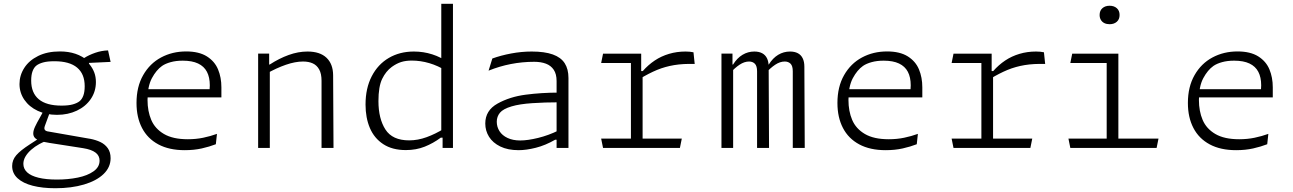

<svg xmlns="http://www.w3.org/2000/svg" viewBox="-20 -785 6860 1019"><path d="M83.5 -339Q83.5 -385 108.8 -424.5Q134 -464 182.5 -488Q231 -512 298 -512Q343.5 -512 380.5 -499.5Q417.5 -487 449 -460.5L453 -446Q454.5 -444.5 456 -442.5Q472 -422.5 480.5 -399.8Q489 -377 489 -349.5Q489 -299.5 462 -259.8Q435 -220 388 -197.8Q341 -175.5 282.5 -175.5Q225.5 -175.5 180.2 -196.8Q135 -218 109.2 -255.5Q83.5 -293 83.5 -339ZM553.5 -517.5 567 -456.5 417.5 -449.5 426.5 -477Q451.5 -493 485.2 -504.8Q519 -516.5 553.5 -517.5ZM252 -209 218 -116.5Q215.5 -109.5 215.5 -104Q215.5 -98.5 219.2 -94.2Q223 -90 231 -88L234 -87.5L454 -49L458 -48.5Q489 -42.5 513 -31Q537 -19.5 552 1.5Q567 22.5 567 54.5Q567 102.5 529.8 138.5Q492.5 174.5 426 194.2Q359.5 214 273.5 214Q205.5 214 153.8 200.8Q102 187.5 73.2 161Q44.5 134.5 44.5 96Q44.5 64.5 66 39.2Q87.5 14 138.5 -19L195.5 -56L220.5 -35.5Q205 -29 189 -20.5Q164.5 -7 145.5 9.8Q126.5 26.5 115.2 45.5Q104 64.5 104 84.5Q104 111 124.2 129.8Q144.5 148.5 184.5 158.2Q224.5 168 282 168Q341.5 168 393 157.5Q444.5 147 476.5 124.2Q508.5 101.5 508.5 67.5Q508.5 41 487 24.8Q465.5 8.5 422 1.5L242.5 -26.5Q210 -31.5 191.5 -38Q173 -44.5 164.8 -53.8Q156.5 -63 156.5 -77Q156.5 -92 166 -112.5Q175.5 -133 192 -161.5Q202 -179 203 -181.5L221.5 -217.5ZM268.5 -460Q231.5 -460 208.5 -453.5Q185.5 -447 172.5 -436.5Q160 -426.5 152.8 -407Q145.5 -387.5 145.5 -357Q145.5 -292 185.8 -258.2Q226 -224.5 306.5 -224.5Q343.5 -224.5 366.5 -231Q389.5 -237.5 402.5 -248Q415 -258 422.2 -277.5Q429.5 -297 429.5 -327.5Q429.5 -392.5 389.2 -426.2Q349 -460 268.5 -460Z M763 -254.5Q763 -195 782.8 -148.5Q802.5 -102 850 -74Q897.5 -46 977 -46Q1020 -46 1058.5 -54Q1097 -62 1131.5 -74.5L1125.5 -19.5Q1092 -6.5 1050.8 2.8Q1009.5 12 960.5 12Q877.5 12 820.2 -18.8Q763 -49.5 733.8 -105.8Q704.5 -162 704.5 -238.5Q704.5 -324.5 739.8 -386.2Q775 -448 834.8 -480Q894.5 -512 968 -512Q1036 -512 1077.8 -485.8Q1119.5 -459.5 1137.2 -416.8Q1155 -374 1155 -321.5V-268H756.5V-311.5H1109L1089 -282.5Q1091 -294 1092.2 -306Q1093.5 -318 1093.5 -332Q1093.5 -375 1078.2 -404Q1063 -433 1031.2 -448Q999.5 -463 950 -463Q914 -463 886 -455.2Q858 -447.5 840 -435Q809.5 -413.5 786.2 -370.2Q763 -327 763 -254.5Z M1412 0H1350V-500.5H1408.5V-438L1412 -431ZM1686.5 0V-356.5Q1686.5 -393.5 1674.2 -416Q1662 -438.5 1640.2 -448.5Q1618.5 -458.5 1588.5 -458.5Q1547 -458.5 1497 -441.2Q1447 -424 1391.5 -392.5V-442.5H1411.5Q1461.5 -475 1512 -493.2Q1562.5 -511.5 1612 -511.5Q1678 -511.5 1712.8 -478.5Q1747.5 -445.5 1748 -386L1750 0Z M2322 -765H2384V0H2329V-68L2322 -75ZM2176.5 -511.5Q2227.5 -511.5 2274.2 -496.5Q2321 -481.5 2359.5 -453L2347.5 -409.5Q2305 -436 2258.5 -449.8Q2212 -463.5 2165.5 -463.5Q2133.5 -463.5 2109 -455.8Q2084.5 -448 2059.5 -430Q2028 -407 2008.2 -366.2Q1988.5 -325.5 1988.5 -248.5Q1988.5 -155.5 2025.5 -97.8Q2062.5 -40 2151.5 -40Q2197.5 -40 2244.2 -57Q2291 -74 2337 -102.5L2334 -54.5H2319.5Q2279 -24.5 2233.8 -6.5Q2188.5 11.5 2134 11.5Q2062 11.5 2014 -20Q1966 -51.5 1943 -105.8Q1920 -160 1920 -230Q1920 -316.5 1952.8 -380Q1985.5 -443.5 2043.5 -477.5Q2101.5 -511.5 2176.5 -511.5Z M2934 0V-355Q2934 -392 2919 -414.5Q2904 -437 2877.5 -447Q2851 -457 2815.5 -457Q2752 -457 2691.5 -445.2Q2631 -433.5 2573 -410L2593 -474.5Q2638.5 -491 2693 -501.2Q2747.5 -511.5 2802 -511.5Q2870.5 -511.5 2913.8 -496Q2957 -480.5 2977 -449.5Q2997 -418.5 2997 -371V0ZM2695.5 -220.5Q2650 -207 2633.2 -186.5Q2616.5 -166 2616.5 -139Q2616.5 -111.5 2631 -88.8Q2645.5 -66 2673.8 -52.8Q2702 -39.5 2741 -39.5Q2780.5 -39.5 2835.8 -53Q2891 -66.5 2944 -92.5L2948.5 -43.5H2926.5Q2874.5 -13.5 2823.8 -0.8Q2773 12 2732.5 12Q2675 12 2635.2 -7.5Q2595.5 -27 2575.5 -59Q2555.5 -91 2555.5 -129.5Q2555.5 -199 2620.5 -235.2Q2685.5 -271.5 2770.2 -282.5Q2855 -293.5 2944 -293.5V-242Q2872 -242 2804.8 -237.5Q2737.5 -233 2695.5 -220.5Z M3383 -395.5 3390.5 -388.5V0H3328.5V-500H3383ZM3170.5 -49.5H3598.5L3588.5 0H3180.5ZM3180.5 -500H3361V-450.5H3170.5ZM3376 -367 3364.5 -408H3391.5Q3420 -440.5 3454.8 -463.8Q3489.5 -487 3530.8 -499.2Q3572 -511.5 3618.5 -511.5Q3642 -511.5 3660.5 -507.5L3667 -445.5Q3606.5 -447.5 3558.2 -439.5Q3510 -431.5 3467.5 -414Q3425 -396.5 3376 -367Z M3871 0H3809V-500.5H3867.5V-438L3871 -431ZM3998 0V-406.5Q3998 -435 3986.2 -446.8Q3974.5 -458.5 3955.5 -458.5Q3930.5 -458.5 3905 -441.5Q3879.5 -424.5 3854 -396L3850.5 -392.5V-442.5H3870.5Q3892 -477 3920.8 -494.2Q3949.5 -511.5 3983.5 -511.5Q4008 -511.5 4025 -502.5Q4042 -493.5 4050.8 -475.5Q4059.5 -457.5 4059.5 -431L4061.5 0ZM4187.5 0V-406.5Q4187.5 -435 4175.8 -446.8Q4164 -458.5 4145 -458.5Q4119.5 -458.5 4093.8 -441.2Q4068 -424 4041.5 -394.5L4040 -392.5V-442.5H4060Q4081.5 -477 4110.2 -494.2Q4139 -511.5 4173 -511.5Q4197.5 -511.5 4214.5 -502.5Q4231.5 -493.5 4240.2 -475.5Q4249 -457.5 4249 -431L4251 0Z M4483 -254.5Q4483 -195 4502.8 -148.5Q4522.5 -102 4570 -74Q4617.5 -46 4697 -46Q4740 -46 4778.5 -54Q4817 -62 4851.5 -74.5L4845.5 -19.5Q4812 -6.5 4770.8 2.8Q4729.5 12 4680.5 12Q4597.5 12 4540.2 -18.8Q4483 -49.5 4453.8 -105.8Q4424.5 -162 4424.5 -238.5Q4424.5 -324.5 4459.8 -386.2Q4495 -448 4554.8 -480Q4614.5 -512 4688 -512Q4756 -512 4797.8 -485.8Q4839.5 -459.5 4857.2 -416.8Q4875 -374 4875 -321.5V-268H4476.5V-311.5H4829L4809 -282.5Q4811 -294 4812.2 -306Q4813.5 -318 4813.5 -332Q4813.5 -375 4798.2 -404Q4783 -433 4751.2 -448Q4719.5 -463 4670 -463Q4634 -463 4606 -455.2Q4578 -447.5 4560 -435Q4529.5 -413.5 4506.2 -370.2Q4483 -327 4483 -254.5Z M5243 -395.5 5250.5 -388.5V0H5188.5V-500H5243ZM5030.5 -49.5H5458.5L5448.5 0H5040.5ZM5040.5 -500H5221V-450.5H5030.5ZM5236 -367 5224.5 -408H5251.5Q5280 -440.5 5314.8 -463.8Q5349.5 -487 5390.8 -499.2Q5432 -511.5 5478.5 -511.5Q5502 -511.5 5520.5 -507.5L5527 -445.5Q5466.5 -447.5 5418.2 -439.5Q5370 -431.5 5327.5 -414Q5285 -396.5 5236 -367Z M5915.5 -500V0H5853.5V-473L5876 -450.5H5660.5L5670.5 -500ZM5650.5 -49.5H6128.5L6118.5 0H5660.5ZM5816 -705.5Q5816 -728.5 5830.8 -741.5Q5845.5 -754.5 5869 -754.5Q5892.5 -754.5 5907.2 -741.5Q5922 -728.5 5922 -705.5Q5922 -682.5 5907.2 -669.5Q5892.5 -656.5 5869 -656.5Q5853.5 -656.5 5841.5 -662.2Q5829.5 -668 5822.8 -679.2Q5816 -690.5 5816 -705.5Z M6343 -254.5Q6343 -195 6362.8 -148.5Q6382.5 -102 6430 -74Q6477.5 -46 6557 -46Q6600 -46 6638.5 -54Q6677 -62 6711.5 -74.5L6705.5 -19.5Q6672 -6.5 6630.8 2.8Q6589.5 12 6540.5 12Q6457.5 12 6400.2 -18.8Q6343 -49.5 6313.8 -105.8Q6284.5 -162 6284.5 -238.5Q6284.5 -324.5 6319.8 -386.2Q6355 -448 6414.8 -480Q6474.5 -512 6548 -512Q6616 -512 6657.8 -485.8Q6699.5 -459.5 6717.2 -416.8Q6735 -374 6735 -321.5V-268H6336.5V-311.5H6689L6669 -282.5Q6671 -294 6672.2 -306Q6673.5 -318 6673.5 -332Q6673.5 -375 6658.2 -404Q6643 -433 6611.2 -448Q6579.5 -463 6530 -463Q6494 -463 6466 -455.2Q6438 -447.5 6420 -435Q6389.5 -413.5 6366.2 -370.2Q6343 -327 6343 -254.5Z"/></svg>

Font: Monaspace Argon Var
Style: Regular
Weight: 400
Designer: Riley Cran and the Lettermatic Team
Version: Version 1.000 (Monaspace Argon Var)